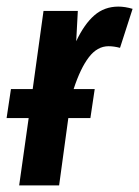

<svg xmlns="http://www.w3.org/2000/svg" viewBox="-22 -562 422 582"><path d="M336.9 -542Q356.9 -542 379.9 -535.2L341.8 -417Q323.2 -421.9 307.1 -421.9Q272.9 -421.9 247.3 -388.4Q221.7 -355 201.2 -292H265.1L252 -204.1H185.1L157.2 0H36.1L64.9 -204.1H-2L11.2 -292H77.1L109.9 -528.8H213.9L209 -437Q233.4 -488.8 263.9 -515.4Q294.4 -542 336.9 -542Z"/></svg>

Font: Fira Sans Compressed Medium
Style: Italic
Weight: 500
Width: 3
Italic angle: -8°
Designer: Carrois Corporate & Edenspiekermann AG
Foundry: Carrois Corporate GbR & Edenspiekermann AG
Version: Version 4.203;PS 004.203;hotconv 1.0.88;makeotf.lib2.5.64775